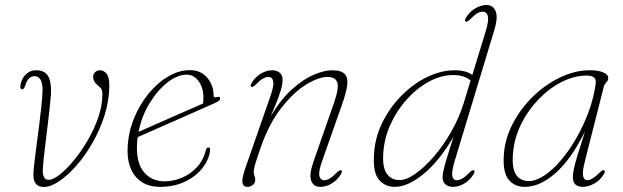

<svg xmlns="http://www.w3.org/2000/svg" viewBox="-20 -737 2483 765"><path d="M113 -40Q113 -54 116.5 -84.8Q120 -115.5 125.2 -155Q130.5 -194.5 135.8 -236Q141 -277.5 144.8 -313.8Q148.5 -350 149.5 -373Q150.5 -400.5 142.8 -417Q135 -433.5 118 -433.5Q92 -433.5 81 -397.5Q76 -381 68.5 -381Q61 -381 61 -391.5Q61 -403.5 67.8 -418.8Q74.5 -434 88.8 -445.5Q103 -457 124.5 -457Q158.5 -457 172 -433.2Q185.5 -409.5 183 -362Q182 -345 178.5 -313Q175 -281 170.5 -242.5Q166 -204 161.2 -166.2Q156.5 -128.5 153.5 -99Q150.5 -69.5 150.5 -56.5Q150.5 -20.5 174 -20.5Q191.5 -20.5 218.2 -41.5Q245 -62.5 274.2 -98Q303.5 -133.5 329.5 -178Q355.5 -222.5 371.8 -270Q388 -317.5 388 -362Q388 -374 384.8 -380.8Q381.5 -387.5 369.5 -397Q351 -411.5 351 -431Q351 -441.5 358.8 -449.2Q366.5 -457 378.5 -457Q394 -457 404.8 -443Q415.5 -429 415.5 -398Q415.5 -338 397.2 -279.5Q379 -221 349.2 -169Q319.5 -117 284.5 -77.2Q249.5 -37.5 215.5 -14.8Q181.5 8 155 8Q113 8 113 -40Z M817 -136.5Q812.5 -101 786.8 -67.8Q761 -34.5 717.8 -13.5Q674.5 7.5 617 7.5Q555 7.5 520.2 -33.5Q485.5 -74.5 488.5 -148.5Q491 -208.5 513.2 -263.8Q535.5 -319 571 -362.8Q606.5 -406.5 649.5 -432Q692.5 -457.5 736.5 -457.5Q780 -457.5 805.5 -427.5Q831 -397.5 831 -357.5Q831 -346 843.5 -350Q857 -354.5 857 -344Q857 -339.5 852.2 -335.5Q847.5 -331.5 833 -325Q814.5 -317 782.8 -302.8Q751 -288.5 713.2 -272Q675.5 -255.5 638.8 -239.2Q602 -223 572.5 -210Q543 -197 528.5 -190.5Q526.5 -177.5 526 -164.5Q522 -89 553 -51.8Q584 -14.5 635.5 -14.5Q670 -14.5 704 -28.5Q738 -42.5 764 -70.2Q790 -98 800.5 -139Q803 -149.5 810 -149.5Q818.5 -149.5 817 -136.5ZM723.5 -439.5Q687 -439.5 647.5 -408.8Q608 -378 576.2 -326.2Q544.5 -274.5 532 -211.5Q550.5 -220 582.8 -234Q615 -248 652.8 -264.8Q690.5 -281.5 726.5 -297.2Q762.5 -313 789 -324.5Q790.5 -333 790.5 -348.5Q790.5 -387 771.5 -413.2Q752.5 -439.5 723.5 -439.5Z M981.5 -391Q975.5 -393.5 982 -405.5Q996 -429.5 1018.8 -443.2Q1041.5 -457 1064.5 -457Q1082.5 -457 1094.2 -447.5Q1106 -438 1106 -418.5Q1106 -407 1102.5 -391.2Q1099 -375.5 1089 -348.2Q1079 -321 1059.5 -275Q1099.5 -342 1144.2 -382Q1189 -422 1230.8 -439.5Q1272.5 -457 1303 -457Q1341 -457 1354.2 -441.2Q1367.5 -425.5 1363 -395.2Q1358.5 -365 1343 -321L1264 -97Q1248.5 -54 1252.5 -36.5Q1256.5 -19 1272 -19Q1282 -19 1293.8 -25.8Q1305.5 -32.5 1322 -49.5Q1333.5 -61 1339.5 -58.5Q1345.5 -56 1339 -44Q1325 -20 1302.2 -6.2Q1279.5 7.5 1256.5 7.5Q1229 7.5 1220 -16.8Q1211 -41 1228.5 -91.5L1310 -325Q1331.5 -386 1324 -408.2Q1316.5 -430.5 1284.5 -430.5Q1250 -430.5 1200.5 -400.5Q1151 -370.5 1101.8 -308.2Q1052.5 -246 1018.5 -149Q1006.5 -113.5 1000.5 -94.8Q994.5 -76 992.8 -67.2Q991 -58.5 991 -53Q991 -42 994 -36.2Q997 -30.5 997 -21Q997 -8 987.5 -0.2Q978 7.5 965 7.5Q949 7.5 946 -9.2Q943 -26 958.5 -70L1057 -352.5Q1072 -395.5 1068.5 -413Q1065 -430.5 1049 -430.5Q1039.5 -430.5 1027.5 -423.8Q1015.5 -417 999 -400Q987.5 -388.5 981.5 -391Z M1949.5 -617 1792.5 -98.5Q1779 -54 1782 -36.5Q1785 -19 1800.5 -19Q1810.5 -19 1822.2 -25.8Q1834 -32.5 1850.5 -49.5Q1862 -61 1868 -58.5Q1874 -56 1867.5 -44Q1853.5 -20 1830.8 -6.2Q1808 7.5 1785 7.5Q1767 7.5 1755.2 -2Q1743.5 -11.5 1743.5 -31Q1743.5 -42.5 1747.5 -60.2Q1751.5 -78 1761 -109.2Q1770.5 -140.5 1787 -192Q1730.5 -95.5 1667.8 -44Q1605 7.5 1552.5 7.5Q1515 7.5 1490.5 -20.2Q1466 -48 1470 -118.5Q1473 -186 1502.5 -246.8Q1532 -307.5 1578.8 -355Q1625.5 -402.5 1681.2 -429.8Q1737 -457 1792 -457Q1836.5 -457 1862 -438.5L1915 -612Q1928.5 -655.5 1923.8 -673Q1919 -690.5 1903 -690.5Q1893.5 -690.5 1881.5 -683.8Q1869.5 -677 1853 -660Q1841.5 -648.5 1835.5 -651Q1829.5 -653.5 1836 -665.5Q1850 -689.5 1872.8 -703.2Q1895.5 -717 1918.5 -717Q1944.5 -717 1954.8 -692.5Q1965 -668 1949.5 -617ZM1507 -123Q1503.5 -68.5 1521.8 -44Q1540 -19.5 1571 -19.5Q1599.5 -19.5 1636 -45.2Q1672.5 -71 1710 -114.8Q1747.5 -158.5 1778.8 -213.8Q1810 -269 1828 -327.5L1855 -416Q1830.5 -438 1786 -438Q1737.5 -438 1689.2 -411.8Q1641 -385.5 1600.8 -341Q1560.5 -296.5 1535.2 -240Q1510 -183.5 1507 -123Z M2311 -97Q2299.5 -52.5 2303.2 -35.8Q2307 -19 2320 -19Q2339 -19 2369.5 -49.5Q2381 -61 2387 -58.5Q2393 -56 2386.5 -44Q2372.5 -20 2348.8 -6.2Q2325 7.5 2302 7.5Q2284 7.5 2273.2 -1.5Q2262.5 -10.5 2262.5 -31Q2262.5 -44 2266 -62Q2269.5 -80 2280 -115Q2290.5 -150 2311 -214Q2258 -105.5 2195.2 -49Q2132.5 7.5 2071 7.5Q2029.5 7.5 2006 -22Q1982.5 -51.5 1987.5 -120.5Q1992 -185.5 2023.8 -245.8Q2055.5 -306 2105 -353.8Q2154.5 -401.5 2213.2 -429.2Q2272 -457 2330 -457Q2365 -457 2384.2 -448.2Q2403.5 -439.5 2403.5 -426.5Q2403.5 -417 2396 -409.2Q2388.5 -401.5 2386 -392.5ZM2024 -126.5Q2019 -66 2036.2 -40.8Q2053.5 -15.5 2086.5 -15.5Q2115.5 -15.5 2149 -37.8Q2182.5 -60 2215.5 -99Q2248.5 -138 2277 -187.8Q2305.5 -237.5 2325.8 -293Q2346 -348.5 2353.5 -404Q2358 -436 2318.5 -436Q2268 -436 2218 -410.5Q2168 -385 2125.8 -341.2Q2083.5 -297.5 2056.2 -242Q2029 -186.5 2024 -126.5Z"/></svg>

Font: Fraunces 9pt S000 Thin
Style: Italic
Weight: 100
Italic angle: -16°
Version: Version 1.000; ttfautohint (v1.8.3)